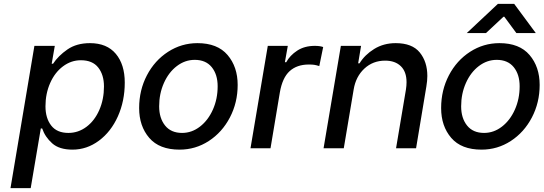

<svg xmlns="http://www.w3.org/2000/svg" viewBox="-20 -763 2797 988"><path d="M197 -102H190L138 205H34L157 -527H262L246 -435H253Q280 -476 327 -508.5Q374 -541 443 -541Q530 -541 576 -486Q622 -431 622 -338Q622 -243 586.5 -164Q551 -85 489 -39Q427 7 353 7Q285 7 248.5 -25.5Q212 -58 197 -102ZM515 -318Q515 -378 485.5 -415.5Q456 -453 396 -453Q346 -453 304 -421.5Q262 -390 238 -335.5Q214 -281 214 -216Q214 -155 243.5 -117Q273 -79 332 -79Q383 -79 425 -110.5Q467 -142 491 -197Q515 -252 515 -318Z M696 -207Q696 -299 736 -375.5Q776 -452 845 -496.5Q914 -541 996 -541Q1099 -541 1151 -480Q1203 -419 1203 -326Q1203 -235 1163 -158.5Q1123 -82 1054.5 -37.5Q986 7 904 7Q800 7 748 -53.5Q696 -114 696 -207ZM1100 -319Q1100 -380 1069.5 -417.5Q1039 -455 982 -455Q932 -455 890 -423Q848 -391 823.5 -336Q799 -281 799 -216Q799 -155 829.5 -117Q860 -79 917 -79Q967 -79 1009 -111.5Q1051 -144 1075.5 -199Q1100 -254 1100 -319Z M1358 -527H1461L1446 -443H1453Q1472 -478 1509.5 -502.5Q1547 -527 1600 -527Q1626 -527 1643 -521L1623 -423Q1607 -428 1596.5 -429.5Q1586 -431 1569 -431Q1508 -431 1470.5 -397Q1433 -363 1420 -287L1372 0H1269Z M1734 -527H1838L1823 -437H1830Q1857 -481 1905.5 -511Q1954 -541 2016 -541Q2101 -541 2140 -493Q2179 -445 2179 -372Q2179 -348 2174 -318L2121 0H2018L2069 -303Q2072 -323 2072 -340Q2072 -394 2042.5 -422.5Q2013 -451 1962 -451Q1899 -451 1855 -410Q1811 -369 1800 -303L1749 0H1645Z M2250 -207Q2250 -299 2290 -375.5Q2330 -452 2399 -496.5Q2468 -541 2550 -541Q2653 -541 2705 -480Q2757 -419 2757 -326Q2757 -235 2717 -158.5Q2677 -82 2608.5 -37.5Q2540 7 2458 7Q2354 7 2302 -53.5Q2250 -114 2250 -207ZM2654 -319Q2654 -380 2623.5 -417.5Q2593 -455 2536 -455Q2486 -455 2444 -423Q2402 -391 2377.5 -336Q2353 -281 2353 -216Q2353 -155 2383.5 -117Q2414 -79 2471 -79Q2521 -79 2563 -111.5Q2605 -144 2629.5 -199Q2654 -254 2654 -319ZM2542 -743H2626L2737 -593H2637L2575 -677H2571L2481 -593H2382Z"/></svg>

Font: Be Vietnam Medium
Style: Italic
Weight: 500
Italic angle: -9.444°
Designer: Gabriel Lam
Foundry: TypeRant
Version: Version 3.000